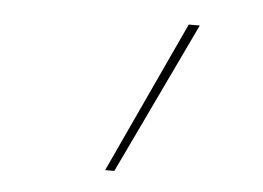

<svg xmlns="http://www.w3.org/2000/svg" viewBox="-35 -815 570 416"><g transform="rotate(5 250.0 -607.0)"><path d="M207 -442 360 -772H384L227 -442Z"/></g></svg>

Font: Iosevka Term Curly Th Obl
Style: Regular
Weight: 100
Italic angle: -9°
Designer: Belleve Invis
Foundry: Belleve Invis
Version: Version 32.3.0